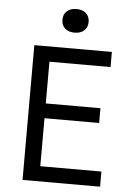

<svg xmlns="http://www.w3.org/2000/svg" viewBox="-62 -990 723 1036"><g transform="rotate(5 300.0 -472.0)"><path d="M100 0V-730H520V-648H189V-422H485V-342H189V-82H520V0ZM310 -816Q277 -816 258 -833.5Q239 -851 239 -880Q239 -909 258 -926.5Q277 -944 310 -944Q343 -944 362 -926.5Q381 -909 381 -880Q381 -851 362 -833.5Q343 -816 310 -816Z"/></g></svg>

Font: JetBrains Mono NL
Style: Regular
Weight: 400
Monospace: yes
Designer: Philipp Nurullin, Konstantin Bulenkov
Foundry: JetBrains
Version: Version 2.305; ttfautohint (v1.8.4.7-5d5b)